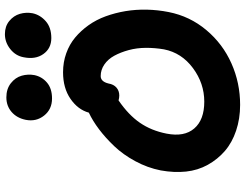

<svg xmlns="http://www.w3.org/2000/svg" viewBox="-128 -891 998 782"><g transform="rotate(-90 371.0 -500.0)"><path d="M606.9 -790Q564.9 -790 542 -822.3Q519 -854.5 528.8 -902.8Q534.7 -935.5 562.3 -957.3Q589.8 -979 623 -979Q654.8 -979 676.5 -961.2Q698.2 -943.4 705.6 -918Q712.9 -892.6 708 -866.2Q701.2 -835 675.5 -812.5Q649.9 -790 606.9 -790ZM360.8 -787.1Q316.9 -787.1 291.3 -819.3Q265.6 -851.6 273.9 -894Q281.2 -930.2 305.9 -951.7Q330.6 -973.1 365.2 -973.1Q399.9 -973.1 423.1 -954.8Q446.3 -936.5 453.6 -910.9Q460.9 -885.3 456.1 -858.9Q449.7 -828.1 425.5 -807.6Q401.4 -787.1 360.8 -787.1ZM335 -21Q278.3 -21 229.7 -37.4Q181.2 -53.7 147.2 -83Q113.3 -112.3 90.8 -152.6Q68.4 -192.9 63.2 -241.2Q58.1 -289.6 67.9 -344.2Q78.6 -398.4 105.5 -448Q132.3 -497.6 166.7 -533.7Q201.2 -569.8 235.6 -595.7Q270 -621.6 303.2 -637.2Q315.4 -681.6 359.4 -711.9Q403.3 -742.2 467.8 -742.2Q508.8 -742.2 544.9 -729.2Q581.1 -716.3 608.9 -693.1Q636.7 -669.9 659.2 -638.4Q681.6 -606.9 695.6 -568.6Q709.5 -530.3 716.6 -488.3Q723.6 -446.3 722.7 -401.4Q721.7 -356.4 712.9 -312Q695.8 -225.6 639.6 -158.7Q583.5 -91.8 503.9 -56.4Q424.3 -21 335 -21ZM217.8 -320.8Q203.6 -248.5 238.8 -207.8Q273.9 -167 348.1 -167Q422.4 -167 484.6 -213.1Q546.9 -259.3 561 -331.1Q567.4 -368.7 567.1 -405.3Q566.9 -441.9 557.9 -475.1Q548.8 -508.3 534.9 -533.7Q521 -559.1 499.3 -574Q477.5 -588.9 452.1 -588.9Q429.7 -588.9 421.9 -557.1Q418.5 -536.1 405.3 -524.7Q392.1 -513.2 373 -513.2Q363.3 -513.2 353 -516.1Q293.9 -475.6 262 -429.2Q230 -382.8 217.8 -320.8Z"/></g></svg>

Font: Shantell Sans Bouncy
Style: Bold Italic
Weight: 700
Italic angle: -11.31°
Designer: Stephen Nixon, Anya Danilova, Shantell Martin
Foundry: Arrow Type
Version: Version 1.006;[9816181b4]